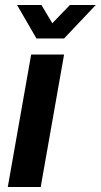

<svg xmlns="http://www.w3.org/2000/svg" viewBox="-20 -744 401 764"><path d="M11 0 104 -527H235L142 0ZM361 -724 235 -591H125L48 -724H145L208 -618H156L258 -724Z"/></svg>

Font: Archivo SemiCondensed
Style: Bold Italic
Weight: 700
Width: 4
Italic angle: -10°
Designer: Hector Gatti
Foundry: Omnibus-Type
Version: Version 2.001